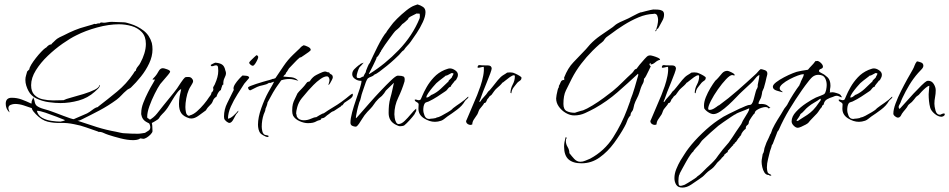

<svg xmlns="http://www.w3.org/2000/svg" viewBox="-20 -547 4301 870"><path d="M583 88Q558 88 526.5 80Q495 72 471 64Q459 60 448.5 55Q438 50 424 50V49Q397 40 371 30.5Q345 21 317 16Q284 9 254 10Q224 11 196.5 4.5Q169 -2 142 -30Q137 -35 131 -42.5Q125 -50 124 -57Q107 -63 87 -69.5Q67 -76 48 -76Q39 -76 28.5 -72Q18 -68 18 -57Q18 -53 20 -48.5Q22 -44 23 -39H21Q20 -39 20 -41Q6 -55 6 -77Q6 -104 33 -104Q57 -104 78.5 -96Q100 -88 121 -78H122L123 -79V-81Q123 -89 126 -94.5Q129 -100 130 -105H131V-104Q136 -95 137.5 -85Q139 -75 146 -68Q157 -59 179 -53Q201 -47 214 -42Q220 -40 234.5 -34.5Q249 -29 266 -22.5Q283 -16 296.5 -11.5Q310 -7 314 -7Q329 -14 344 -20Q359 -26 374 -33Q384 -38 399 -49.5Q414 -61 424 -62L425 -64Q468 -97 510.5 -132Q553 -167 584 -213Q586 -216 588.5 -220.5Q591 -225 595 -226Q597 -237 605 -246Q613 -255 617 -264Q627 -282 634 -304.5Q641 -327 641 -348Q641 -382 622.5 -401.5Q604 -421 576 -429Q548 -437 519 -437Q473 -437 420 -422.5Q367 -408 326 -387Q299 -374 264 -349.5Q229 -325 196.5 -294Q164 -263 142.5 -228.5Q121 -194 121 -161Q121 -132 136 -117Q151 -102 174 -97Q197 -92 221 -92Q232 -92 244 -92.5Q256 -93 268 -93Q277 -98 303 -105Q329 -112 358.5 -121Q388 -130 409 -140.5Q430 -151 430 -161H433Q431 -151 423.5 -144.5Q416 -138 409 -131Q378 -103 336.5 -91.5Q295 -80 254 -80Q231 -80 201.5 -84Q172 -88 146.5 -100Q121 -112 109 -135Q103 -146 99 -159Q95 -172 95 -185Q95 -196 98 -205Q101 -214 103 -223L113 -233Q113 -240 121.5 -254Q130 -268 142.5 -284Q155 -300 167 -312.5Q179 -325 185 -329Q186 -330 187.5 -330.5Q189 -331 190 -332Q194 -337 200 -341.5Q206 -346 213 -346Q214 -349 218 -352.5Q222 -356 223 -357Q234 -368 239 -371.5Q244 -375 250 -378Q256 -381 269 -387Q294 -400 318 -410Q342 -420 369 -427Q372 -428 381 -430.5Q390 -433 398.5 -435.5Q407 -438 408 -439L414 -438L424 -441H432Q435 -446 441 -445Q447 -444 451 -444Q457 -444 466.5 -446Q476 -448 486 -448Q500 -447 513 -447Q526 -447 539 -446Q547 -446 555.5 -443.5Q564 -441 571 -439Q604 -429 631 -408Q658 -387 668 -352Q671 -339 671 -323Q671 -292 656 -260Q641 -228 618.5 -200Q596 -172 574 -151Q570 -147 564 -144.5Q558 -142 553 -137Q541 -127 531 -116Q521 -105 508 -95Q471 -68 430.5 -46.5Q390 -25 349 -5Q344 -3 340.5 -1.5Q337 0 331 0Q375 15 418 28.5Q461 42 506 50Q516 52 526.5 54.5Q537 57 547 57Q561 58 575.5 58.5Q590 59 604 59Q612 59 621 57.5Q630 56 637 55Q645 50 653 45Q661 40 661 30Q661 17 650.5 4.5Q640 -8 629.5 -18Q619 -28 619 -31V-32Q640 -17 651.5 -10.5Q663 -4 667 7Q671 18 671 47Q671 53 663 61.5Q655 70 645.5 76Q636 82 629 82Q626 82 623 81Q620 80 616 80Q609 85 600 86.5Q591 88 583 88ZM254 4Q257 3 265 1.5Q273 0 274 -3Q260 -9 235 -18.5Q210 -28 185.5 -36.5Q161 -45 147 -45Q152 -24 170.5 -13.5Q189 -3 212.5 0.5Q236 4 254 4Z M659 12Q654 12 651.5 10Q649 8 644 6Q620 -7 620 -36Q620 -57 629.5 -81.5Q639 -106 651 -129.5Q663 -153 672.5 -168.5Q682 -184 682 -187Q682 -186 681.5 -186.5Q681 -187 681 -187L673 -186Q673 -187 672 -187.5Q671 -188 671 -188Q674 -192 677.5 -195Q681 -198 684 -202Q691 -210 698.5 -224Q706 -238 718 -238Q723 -238 737 -233Q751 -228 751 -222Q751 -219 741 -207Q731 -195 720.5 -183Q710 -171 706 -166Q695 -150 681 -122Q667 -94 657 -66Q647 -38 647 -18Q647 -13 649 -9.5Q651 -6 651 -1H653Q676 -13 691.5 -32.5Q707 -52 722 -71Q737 -90 752.5 -108.5Q768 -127 782 -146Q787 -154 799.5 -172.5Q812 -191 818 -196Q821 -198 826.5 -198Q832 -198 836 -198Q843 -198 849 -192Q855 -186 855 -179Q855 -173 846.5 -160Q838 -147 835 -139Q828 -123 824 -101Q820 -79 820 -62Q820 -52 822.5 -38.5Q825 -25 836 -22V-23H840V-24Q856 -28 872.5 -42.5Q889 -57 904 -75Q919 -93 927 -106Q931 -111 934.5 -116Q938 -121 938 -127Q947 -134 947 -144Q947 -147 945 -147Q946 -153 949.5 -158Q953 -163 955 -169Q961 -182 965 -197Q969 -212 969 -226Q969 -232 968 -241.5Q967 -251 959 -251Q954 -251 949.5 -249Q945 -247 940 -247Q935 -247 935 -253Q940 -256 945 -258.5Q950 -261 955 -263Q974 -262 985.5 -255Q997 -248 1001 -228Q1002 -225 1003 -222Q1004 -219 1004 -216Q1004 -206 997.5 -194Q991 -182 992 -164L988 -162Q987 -159 984 -150.5Q981 -142 981 -139Q974 -136 968.5 -126.5Q963 -117 961 -109Q949 -102 945 -90.5Q941 -79 933 -72Q920 -60 913 -47Q900 -38 881.5 -24Q863 -10 847 -10Q841 -10 838 -11Q812 -19 801.5 -34Q791 -49 791 -76Q791 -93 794 -110Q797 -127 801 -143Q794 -142 782.5 -126.5Q771 -111 761 -94Q751 -77 746 -69Q733 -47 715 -30Q705 -20 701.5 -13Q698 -6 683 2Q677 5 671.5 8.5Q666 12 659 12Z M1125 -249Q1121 -249 1115 -254Q1109 -259 1109 -263Q1109 -265 1116 -272.5Q1123 -280 1131.5 -287.5Q1140 -295 1142 -297Q1150 -295 1150 -288Q1150 -284 1145.5 -274.5Q1141 -265 1135.5 -257Q1130 -249 1125 -249ZM1019 10Q1016 10 1013.5 8Q1011 6 1008 5Q1001 -1 998 -5Q995 -9 995 -19Q995 -51 1010 -80.5Q1025 -110 1038 -137Q1040 -139 1039 -141.5Q1038 -144 1038 -146Q1038 -155 1045.5 -166.5Q1053 -178 1063 -189Q1073 -200 1079 -205Q1085 -205 1097 -203.5Q1109 -202 1109 -194Q1109 -193 1099 -182Q1089 -171 1087 -168Q1074 -148 1056.5 -120.5Q1039 -93 1026 -64Q1013 -35 1013 -9Q1025 -11 1038.5 -23.5Q1052 -36 1059 -45H1060V-44Q1060 -40 1056 -36Q1052 -32 1050 -29Q1046 -22 1037.5 -6Q1029 10 1019 10Z M1192 74Q1187 74 1176 68Q1165 62 1161 58Q1154 50 1151.5 39Q1149 28 1149 18Q1149 -15 1164 -57Q1179 -99 1195 -128Q1197 -132 1203.5 -143Q1210 -154 1216 -165Q1222 -176 1222 -177L1204 -171L1198 -172V-171Q1188 -164 1172 -161Q1156 -158 1145 -153L1115 -138H1113Q1109 -138 1106.5 -142.5Q1104 -147 1104 -150Q1104 -153 1115 -157.5Q1126 -162 1141.5 -167Q1157 -172 1170.5 -176Q1184 -180 1188 -181Q1201 -184 1212 -188H1213V-189Q1220 -189 1228 -193Q1247 -221 1265.5 -248.5Q1284 -276 1308 -299L1330 -320Q1338 -327 1342 -332Q1346 -337 1356 -342Q1363 -341 1375.5 -335Q1388 -329 1388 -321Q1388 -318 1378.5 -311Q1369 -304 1359 -297.5Q1349 -291 1345 -288L1338 -286Q1326 -276 1316 -265Q1306 -254 1295 -243Q1289 -238 1285 -230Q1281 -222 1275 -216V-212Q1273 -211 1268.5 -206.5Q1264 -202 1264 -200Q1281 -199 1300 -197Q1319 -195 1332 -181Q1332 -181 1332 -181Q1321 -184 1311.5 -186.5Q1302 -189 1291 -189Q1271 -189 1254 -183Q1254 -183 1248 -174Q1242 -165 1235.5 -156.5Q1229 -148 1229 -147Q1226 -143 1217 -127.5Q1208 -112 1200.5 -97.5Q1193 -83 1192 -82Q1192 -77 1189 -69Q1186 -61 1184 -56L1183 -55V-54Q1183 -48 1180 -41Q1177 -34 1175 -29Q1166 -2 1166 27Q1166 35 1168.5 47Q1171 59 1180 64Q1182 65 1189.5 66Q1197 67 1197 70Q1197 74 1192 74ZM1333 -181Q1332 -181 1332 -181Q1332 -181 1333 -181Z M1375 11Q1358 11 1337.5 2Q1317 -7 1308 -23Q1304 -32 1304 -45Q1304 -64 1307 -75.5Q1310 -87 1315.5 -97.5Q1321 -108 1328 -124Q1329 -126 1335.5 -133Q1342 -140 1349.5 -147.5Q1357 -155 1359 -158L1369 -171Q1372 -176 1376.5 -176.5Q1381 -177 1384 -179Q1392 -193 1406 -203Q1412 -207 1429 -215Q1446 -223 1452 -223Q1457 -223 1461 -221Q1465 -219 1469 -219L1471 -220Q1473 -213 1480.5 -210Q1488 -207 1488 -196Q1488 -193 1484 -185Q1480 -177 1475.5 -169.5Q1471 -162 1468 -162Q1469 -168 1471 -173.5Q1473 -179 1473 -185Q1473 -190 1470 -195.5Q1467 -201 1461 -201Q1449 -201 1432 -189Q1415 -177 1400 -161.5Q1385 -146 1377 -137Q1362 -120 1347.5 -102Q1333 -84 1327 -62Q1325 -54 1323.5 -47Q1322 -40 1322 -31Q1324 -28 1324 -24.5Q1324 -21 1326 -17Q1331 -9 1339 -5.5Q1347 -2 1356 -2Q1374 -2 1389 -9Q1404 -16 1413 -16Q1420 -21 1427 -24.5Q1434 -28 1441 -32Q1446 -32 1454.5 -38.5Q1463 -45 1467 -47Q1489 -60 1509 -73Q1529 -86 1549 -102Q1553 -105 1562.5 -113Q1572 -121 1576 -122Q1575 -122 1576 -123Q1579 -122 1579 -117Q1579 -107 1563 -96.5Q1547 -86 1540 -81Q1537 -78 1534 -73Q1531 -68 1526 -68L1525 -65Q1518 -61 1506.5 -53Q1495 -45 1493 -44Q1486 -42 1481 -38.5Q1476 -35 1470 -30Q1462 -25 1454.5 -18Q1447 -11 1437 -11Q1437 -10 1436.5 -10Q1436 -10 1436 -10Q1435 -4 1428 -2.5Q1421 -1 1417 1Q1407 7 1397.5 9Q1388 11 1375 11Z M1593 27Q1584 27 1576 23Q1568 19 1568 9Q1568 -10 1575.5 -38Q1583 -66 1593 -94.5Q1603 -123 1610.5 -146.5Q1618 -170 1618 -180V-181H1613Q1601 -181 1588.5 -189.5Q1576 -198 1576 -211Q1576 -224 1586 -234Q1596 -244 1605 -251Q1609 -253 1612.5 -256.5Q1616 -260 1620 -260L1627 -263V-262Q1627 -261 1619 -252.5Q1611 -244 1609 -242Q1605 -236 1600.5 -222Q1596 -208 1596 -201Q1596 -195 1600 -194Q1604 -193 1608 -193Q1612 -193 1618 -197Q1624 -201 1626 -199Q1626 -200 1631.5 -210Q1637 -220 1638 -221V-225Q1642 -234 1646 -245Q1650 -256 1657 -264V-265Q1662 -276 1671 -295Q1680 -314 1691 -336Q1702 -358 1713 -376Q1724 -394 1731 -401Q1731 -403 1739 -413.5Q1747 -424 1749 -427Q1759 -442 1779 -462Q1799 -482 1821 -499.5Q1843 -517 1858 -522L1872 -527Q1886 -523 1897 -515.5Q1908 -508 1908 -492Q1908 -473 1896 -447Q1884 -421 1868 -397Q1852 -373 1841 -358Q1834 -348 1825.5 -339.5Q1817 -331 1810 -320Q1803 -316 1798 -309.5Q1793 -303 1788 -298Q1782 -292 1767 -278Q1752 -264 1733.5 -249Q1715 -234 1699.5 -222.5Q1684 -211 1678 -210L1677 -209Q1670 -202 1662 -199.5Q1654 -197 1647 -192Q1643 -188 1638 -175.5Q1633 -163 1629 -149.5Q1625 -136 1622 -129Q1618 -118 1615.5 -105.5Q1613 -93 1608 -83L1602 -62Q1601 -58 1598 -45.5Q1595 -33 1593.5 -22Q1592 -11 1593 -11Q1595 -12 1611.5 -31Q1628 -50 1653 -78.5Q1678 -107 1704.5 -135Q1731 -163 1752 -183Q1773 -203 1781 -204H1786Q1800 -204 1808 -200.5Q1816 -197 1813 -178Q1802 -141 1784.5 -104.5Q1767 -68 1767 -29Q1767 -24 1768.5 -13Q1770 -2 1774.5 6.5Q1779 15 1786 15Q1799 15 1813.5 1Q1828 -13 1842 -30Q1856 -47 1866 -55V-44Q1864 -41 1862 -37Q1860 -33 1858 -29Q1851 -19 1836.5 -3Q1822 13 1812 21Q1809 23 1803 24Q1797 25 1793 25Q1788 25 1784 23Q1780 21 1775 19Q1741 3 1741 -35Q1741 -54 1742.5 -70Q1744 -86 1749 -104Q1754 -121 1757.5 -138Q1761 -155 1765 -172L1733 -141Q1728 -137 1724.5 -130.5Q1721 -124 1716 -119Q1711 -112 1704 -107Q1697 -102 1691 -95Q1682 -86 1674.5 -74.5Q1667 -63 1658 -54Q1651 -47 1644.5 -40Q1638 -33 1632 -25Q1628 -20 1621 -8.5Q1614 3 1606.5 14Q1599 25 1593 27ZM1651 -212H1654Q1725 -256 1787 -320.5Q1849 -385 1881 -463Q1883 -470 1882.5 -473Q1882 -476 1882 -483Q1882 -486 1876.5 -485.5Q1871 -485 1868 -486Q1861 -482 1850 -477Q1839 -472 1833 -467Q1831 -466 1830.5 -464Q1830 -462 1829 -460L1816 -448Q1813 -445 1809.5 -442.5Q1806 -440 1803 -438Q1799 -434 1796.5 -430.5Q1794 -427 1790 -423Q1786 -419 1782.5 -416Q1779 -413 1774 -409Q1771 -407 1762.5 -396Q1754 -385 1743.5 -370.5Q1733 -356 1724.5 -344Q1716 -332 1714 -328Q1713 -327 1711.5 -324Q1710 -321 1708 -320Q1708 -315 1705 -315L1706 -311H1703Q1702 -307 1696 -297.5Q1690 -288 1686 -288Q1686 -287 1686.5 -287Q1687 -287 1687 -287V-286Q1687 -285 1682 -274Q1677 -263 1670 -249Q1663 -235 1657.5 -224.5Q1652 -214 1651 -212Z M1951 5Q1926 5 1901 -11Q1876 -27 1876 -55Q1876 -60 1876.5 -65Q1877 -70 1877 -74Q1877 -80 1868 -84.5Q1859 -89 1859 -95Q1860 -96 1862 -96Q1866 -96 1870 -94.5Q1874 -93 1878 -93Q1881 -93 1885 -95Q1887 -97 1893.5 -113Q1900 -129 1913 -152Q1926 -175 1946 -196.5Q1966 -218 1994 -230Q2000 -232 2006.5 -234.5Q2013 -237 2019 -237Q2030 -237 2042.5 -228.5Q2055 -220 2055 -208Q2055 -201 2052 -195.5Q2049 -190 2046 -184L2041 -181Q2038 -176 2030.5 -167.5Q2023 -159 2023 -155Q2023 -155 2022.5 -155Q2022 -155 2022 -154L2018 -153Q2012 -149 2008 -143Q2004 -137 1999 -134Q1980 -121 1961.5 -109Q1943 -97 1922 -87Q1918 -85 1913 -84Q1908 -83 1905 -79Q1901 -73 1899.5 -65Q1898 -57 1898 -49Q1898 -37 1904 -22.5Q1910 -8 1925 -8Q1927 -8 1928.5 -8.5Q1930 -9 1931 -9Q1937 -9 1942.5 -10Q1948 -11 1954 -12L1960 -15H1961Q1966 -15 1980.5 -22.5Q1995 -30 2009 -38.5Q2023 -47 2026 -50Q2028 -51 2029.5 -53Q2031 -55 2032 -56Q2049 -69 2067 -81Q2085 -93 2101 -109V-108H2103Q2102 -103 2095.5 -98Q2089 -93 2086 -88Q2075 -68 2051 -50Q2027 -32 2007 -19Q2000 -14 1993.5 -8.5Q1987 -3 1979 0Q1964 5 1951 5ZM1912 -105Q1920 -105 1927.5 -111.5Q1935 -118 1939 -119L1940 -118V-119Q1959 -128 1976.5 -144Q1994 -160 2009 -175H2011Q2011 -181 2020 -188.5Q2029 -196 2029 -201Q2031 -203 2033 -207.5Q2035 -212 2035 -214Q2032 -216 2026 -216Q2021 -214 2013 -209Q2005 -204 1999 -204Q1999 -203 1989.5 -196Q1980 -189 1970 -181Q1960 -173 1957 -170Q1952 -165 1941 -152Q1930 -139 1921 -126Q1912 -113 1912 -106Z M2112 19Q2106 19 2100 15.5Q2094 12 2092 5Q2092 4 2092.5 0.5Q2093 -3 2094 -3L2142 -116Q2149 -133 2157 -156.5Q2165 -180 2169.5 -203.5Q2174 -227 2172 -244Q2166 -244 2159 -242Q2152 -240 2146 -240Q2144 -240 2144 -243Q2144 -246 2146.5 -249.5Q2149 -253 2156 -252Q2158 -251 2165 -251Q2177 -251 2192 -250.5Q2207 -250 2208 -237Q2208 -232 2201.5 -214Q2195 -196 2185.5 -173Q2176 -150 2168 -129.5Q2160 -109 2157 -99Q2152 -89 2152 -85H2155Q2163 -98 2173.5 -108.5Q2184 -119 2192 -132Q2198 -136 2210 -151.5Q2222 -167 2235.5 -183.5Q2249 -200 2261 -207Q2263 -208 2270 -212.5Q2277 -217 2278 -218Q2281 -218 2284.5 -218.5Q2288 -219 2291 -219Q2294 -219 2296.5 -218.5Q2299 -218 2302 -218Q2305 -218 2315 -213.5Q2325 -209 2334 -203.5Q2343 -198 2343 -195Q2343 -186 2336 -181.5Q2329 -177 2324 -172Q2317 -163 2308.5 -152.5Q2300 -142 2298 -130L2297 -125L2296 -124Q2296 -124 2295.5 -125Q2295 -126 2294 -126L2293 -125Q2293 -145 2303 -163.5Q2313 -182 2313 -201Q2313 -206 2309 -206Q2302 -206 2290 -197.5Q2278 -189 2268 -180.5Q2258 -172 2256 -172Q2254 -168 2244.5 -159Q2235 -150 2231 -147Q2224 -141 2218.5 -133Q2213 -125 2207 -117Q2206 -116 2203 -114Q2200 -112 2198 -110Q2194 -103 2188 -97Q2186 -93 2184.5 -89Q2183 -85 2179 -81L2174 -80Q2170 -72 2164 -65.5Q2158 -59 2153 -52Q2149 -45 2146.5 -37Q2144 -29 2139 -23Q2133 -15 2126.5 -4.5Q2120 6 2120 17H2119Q2115 19 2112 19Z M2615 193Q2576 193 2556 175Q2536 157 2536 117Q2536 106 2538 96Q2540 86 2543 75H2546V77H2548V78Q2544 83 2544 91Q2544 106 2552 119Q2560 132 2560 147Q2560 149 2561 148Q2570 160 2582 173Q2594 186 2610 186Q2621 186 2632.5 181Q2644 176 2654 172Q2719 137 2758 76Q2797 15 2822 -52Q2823 -55 2826.5 -64.5Q2830 -74 2833.5 -83.5Q2837 -93 2837 -93H2836Q2847 -120 2855.5 -149Q2864 -178 2872 -206V-211L2871 -212V-213Q2825 -170 2778 -129Q2731 -88 2676 -57Q2654 -45 2631 -34.5Q2608 -24 2582 -24Q2563 -24 2544 -35Q2525 -46 2512.5 -63.5Q2500 -81 2500 -101Q2500 -105 2502 -117Q2504 -129 2507 -140Q2510 -151 2513 -152L2512 -157Q2517 -165 2520.5 -174.5Q2524 -184 2535 -185L2536 -183Q2538 -189 2536 -195Q2553 -239 2578.5 -265Q2604 -291 2635 -324Q2640 -329 2644.5 -335Q2649 -341 2654 -346Q2674 -367 2699.5 -385Q2725 -403 2749 -419Q2757 -424 2763.5 -430Q2770 -436 2777 -440Q2789 -447 2802.5 -452.5Q2816 -458 2828 -464Q2834 -467 2846 -473.5Q2858 -480 2870.5 -486Q2883 -492 2888 -492V-490L2889 -492Q2893 -493 2904 -496Q2915 -499 2926.5 -501.5Q2938 -504 2940 -504Q2949 -504 2960.5 -503.5Q2972 -503 2980.5 -498.5Q2989 -494 2989 -481Q2989 -466 2981 -452.5Q2973 -439 2966 -425Q2965 -424 2964 -421.5Q2963 -419 2961 -417Q2960 -417 2959 -416.5Q2958 -416 2956 -416Q2956 -413 2954.5 -409.5Q2953 -406 2950 -405V-406H2949V-407Q2955 -415 2958.5 -431Q2962 -447 2962 -457Q2962 -466 2958.5 -475.5Q2955 -485 2944 -485L2941 -484Q2908 -483 2873.5 -468.5Q2839 -454 2806.5 -433.5Q2774 -413 2748 -393Q2742 -388 2734 -383Q2726 -378 2721 -371L2714 -361Q2710 -357 2705.5 -353.5Q2701 -350 2697 -347Q2689 -340 2681 -332.5Q2673 -325 2665 -317Q2637 -289 2613 -257.5Q2589 -226 2571 -191Q2555 -159 2544 -136.5Q2533 -114 2533 -76Q2533 -51 2548 -43.5Q2563 -36 2585 -36Q2585 -36 2593.5 -39Q2602 -42 2611.5 -44.5Q2621 -47 2622 -47Q2638 -53 2664.5 -69Q2691 -85 2716.5 -104Q2742 -123 2756 -134Q2779 -153 2800.5 -174.5Q2822 -196 2844 -216Q2849 -221 2853 -227.5Q2857 -234 2864 -235Q2867 -240 2878 -253.5Q2889 -267 2901 -280Q2913 -293 2916 -294Q2922 -296 2926 -296Q2930 -296 2940.5 -293Q2951 -290 2961 -285.5Q2971 -281 2971 -276Q2960 -274 2949 -264.5Q2938 -255 2928 -255V-256Q2928 -257 2928.5 -258Q2929 -259 2929 -259Q2929 -260 2928.5 -260Q2928 -260 2928 -260V-261H2926V-260H2925Q2923 -258 2923 -255Q2923 -252 2925 -250.5Q2927 -249 2928 -247H2929Q2927 -243 2920.5 -229Q2914 -215 2907.5 -203Q2901 -191 2898 -190Q2898 -177 2893 -168.5Q2888 -160 2884 -149Q2882 -144 2880.5 -138Q2879 -132 2877 -127Q2873 -114 2865.5 -100Q2858 -86 2854 -73Q2852 -63 2850 -56Q2849 -48 2843 -41Q2837 -34 2837 -24Q2827 -14 2822 0.5Q2817 15 2810 27Q2791 62 2762.5 101Q2734 140 2697 166.5Q2660 193 2615 193Z M2947 19Q2941 19 2935 15.5Q2929 12 2927 5Q2927 4 2927.5 0.5Q2928 -3 2929 -3L2977 -116Q2984 -133 2992 -156.5Q3000 -180 3004.5 -203.5Q3009 -227 3007 -244Q3001 -244 2994 -242Q2987 -240 2981 -240Q2979 -240 2979 -243Q2979 -246 2981.5 -249.5Q2984 -253 2991 -252Q2993 -251 3000 -251Q3012 -251 3027 -250.5Q3042 -250 3043 -237Q3043 -232 3036.5 -214Q3030 -196 3020.5 -173Q3011 -150 3003 -129.5Q2995 -109 2992 -99Q2987 -89 2987 -85H2990Q2998 -98 3008.5 -108.5Q3019 -119 3027 -132Q3033 -136 3045 -151.5Q3057 -167 3070.5 -183.5Q3084 -200 3096 -207Q3098 -208 3105 -212.5Q3112 -217 3113 -218Q3116 -218 3119.5 -218.5Q3123 -219 3126 -219Q3129 -219 3131.5 -218.5Q3134 -218 3137 -218Q3140 -218 3150 -213.5Q3160 -209 3169 -203.5Q3178 -198 3178 -195Q3178 -186 3171 -181.5Q3164 -177 3159 -172Q3152 -163 3143.5 -152.5Q3135 -142 3133 -130L3132 -125L3131 -124Q3131 -124 3130.5 -125Q3130 -126 3129 -126L3128 -125Q3128 -145 3138 -163.5Q3148 -182 3148 -201Q3148 -206 3144 -206Q3137 -206 3125 -197.5Q3113 -189 3103 -180.5Q3093 -172 3091 -172Q3089 -168 3079.5 -159Q3070 -150 3066 -147Q3059 -141 3053.5 -133Q3048 -125 3042 -117Q3041 -116 3038 -114Q3035 -112 3033 -110Q3029 -103 3023 -97Q3021 -93 3019.5 -89Q3018 -85 3014 -81L3009 -80Q3005 -72 2999 -65.5Q2993 -59 2988 -52Q2984 -45 2981.5 -37Q2979 -29 2974 -23Q2968 -15 2961.5 -4.5Q2955 6 2955 17H2954Q2950 19 2947 19Z M3072 303Q3052 303 3044 290Q3036 277 3036 260Q3036 240 3044.5 219Q3053 198 3063 181Q3072 167 3081 152.5Q3090 138 3100 125Q3125 92 3162 56.5Q3199 21 3233 -2Q3257 -19 3283.5 -31.5Q3310 -44 3336 -57V-56L3337 -57Q3346 -61 3358.5 -66.5Q3371 -72 3380 -72Q3385 -74 3386 -76Q3391 -82 3394.5 -94.5Q3398 -107 3401.5 -121Q3405 -135 3408 -142Q3412 -147 3413 -153Q3414 -155 3413.5 -158.5Q3413 -162 3414 -165Q3416 -176 3418 -185Q3420 -194 3421 -207Q3413 -205 3402.5 -191.5Q3392 -178 3384 -171Q3374 -161 3363.5 -152Q3353 -143 3342 -132Q3332 -123 3316 -106Q3300 -89 3281 -71.5Q3262 -54 3244 -42Q3226 -30 3213 -30Q3202 -30 3188.5 -39Q3175 -48 3170 -58L3171 -59Q3170 -62 3170 -69Q3170 -86 3178.5 -107Q3187 -128 3199 -148Q3211 -168 3221 -181Q3225 -185 3228.5 -188Q3232 -191 3235 -195Q3243 -205 3252.5 -215.5Q3262 -226 3276 -226Q3281 -226 3295 -219Q3309 -212 3309 -207Q3309 -205 3307 -205Q3305 -205 3302.5 -206Q3300 -207 3298 -207Q3288 -207 3270 -188Q3252 -169 3233 -142Q3214 -115 3201.5 -90.5Q3189 -66 3189 -55Q3189 -49 3195 -49Q3205 -49 3216.5 -56Q3228 -63 3235 -69H3237Q3281 -101 3321.5 -136.5Q3362 -172 3402 -209Q3409 -215 3414.5 -222Q3420 -229 3427 -234Q3435 -233 3446 -229Q3457 -225 3457 -214Q3457 -209 3455.5 -204.5Q3454 -200 3453 -195Q3451 -185 3448.5 -175Q3446 -165 3443 -155Q3442 -149 3439 -143.5Q3436 -138 3434 -132Q3433 -126 3432 -119.5Q3431 -113 3429 -107Q3428 -103 3422.5 -93Q3417 -83 3417 -79Q3417 -75 3422.5 -75.5Q3428 -76 3430 -76Q3450 -76 3460 -67Q3470 -58 3471 -58Q3469 -57 3466 -57Q3463 -57 3461 -56Q3460 -60 3456 -61Q3452 -62 3448 -62Q3442 -62 3430.5 -58.5Q3419 -55 3409.5 -48.5Q3400 -42 3400 -34Q3396 -32 3386 -17Q3376 -2 3374 3Q3373 5 3373 8Q3373 11 3372 13Q3371 17 3365 21Q3359 25 3359 37Q3354 39 3346.5 48.5Q3339 58 3339 63L3336 65V66L3337 68Q3335 69 3332.5 71Q3330 73 3330 76Q3326 78 3320.5 88Q3315 98 3310 99V102L3303 107V110Q3299 113 3289.5 124Q3280 135 3278 136V140Q3275 143 3275 144Q3271 145 3267.5 149.5Q3264 154 3261 154L3262 157Q3261 158 3258 161Q3255 164 3254 166H3252Q3250 171 3242.5 178Q3235 185 3230 190Q3226 195 3222 200.5Q3218 206 3213 211Q3206 218 3197 224Q3188 230 3180 238L3169 249Q3164 254 3158.5 257.5Q3153 261 3148 265Q3132 276 3112 289.5Q3092 303 3072 303ZM3063 295Q3068 295 3072 293.5Q3076 292 3080 291L3081 290V291Q3085 289 3099 280.5Q3113 272 3126 263.5Q3139 255 3139 253Q3151 245 3161.5 234.5Q3172 224 3182 214Q3193 204 3204 193.5Q3215 183 3224 172Q3230 164 3235.5 156Q3241 148 3247 141Q3255 130 3264.5 119.5Q3274 109 3282 99Q3291 87 3299 74.5Q3307 62 3315 50L3339 15Q3341 11 3342.5 7.5Q3344 4 3346 0Q3349 -6 3356 -16.5Q3363 -27 3369 -38Q3375 -49 3375 -54Q3375 -56 3374 -56Q3371 -54 3356.5 -48.5Q3342 -43 3328.5 -37.5Q3315 -32 3314 -30Q3310 -29 3293 -17.5Q3276 -6 3258.5 6Q3241 18 3235 23Q3218 37 3200.5 53Q3183 69 3166 85Q3160 90 3156 96.5Q3152 103 3147 109Q3144 112 3133 124Q3122 136 3121 140Q3117 142 3108 155Q3099 168 3089.5 185Q3080 202 3071.5 217.5Q3063 233 3060 239V242Q3056 246 3055 257.5Q3054 269 3054 274Q3054 278 3055 286.5Q3056 295 3063 295Z M3472 249Q3471 249 3468 248.5Q3465 248 3464 246Q3451 246 3444 235Q3437 224 3434 210Q3431 196 3431 186Q3431 178 3433 168.5Q3435 159 3436 151Q3440 146 3441.5 138Q3443 130 3444 124Q3448 111 3453 99Q3458 87 3464 76Q3466 70 3468 68V65Q3473 59 3475 52Q3477 45 3480 38Q3485 27 3491 16.5Q3497 6 3503 -4Q3511 -17 3519 -29.5Q3527 -42 3534 -55Q3538 -60 3543 -66.5Q3548 -73 3550 -78Q3559 -96 3575 -121Q3591 -146 3604 -163L3603 -165L3606 -169Q3608 -177 3615 -190Q3622 -203 3622 -210V-211H3621Q3612 -211 3594.5 -204.5Q3577 -198 3558 -188Q3539 -178 3526 -167Q3513 -156 3513 -147Q3513 -141 3517.5 -137.5Q3522 -134 3526 -131V-130Q3525 -130 3525 -129Q3516 -131 3499 -136.5Q3482 -142 3482 -154Q3482 -163 3497 -174.5Q3512 -186 3533 -197Q3554 -208 3573 -215.5Q3592 -223 3601 -224Q3604 -225 3613.5 -226.5Q3623 -228 3632 -229.5Q3641 -231 3641 -231Q3649 -241 3658 -250Q3667 -259 3674 -269H3675L3676 -271L3681 -270L3682 -271Q3690 -271 3699.5 -262Q3709 -253 3709 -245Q3709 -238 3700 -235Q3691 -232 3691 -225Q3691 -221 3704 -215Q3717 -209 3730 -196.5Q3743 -184 3743 -159Q3743 -152 3741.5 -145.5Q3740 -139 3741 -131L3739 -129Q3740 -129 3740 -128.5Q3740 -128 3740 -128Q3743 -128 3746.5 -128.5Q3750 -129 3753 -129Q3758 -129 3770 -125.5Q3782 -122 3786 -119Q3789 -117 3790.5 -113.5Q3792 -110 3795 -108V-107L3792 -106Q3786 -108 3781.5 -110.5Q3777 -113 3771 -113Q3767 -113 3762.5 -111.5Q3758 -110 3754 -108Q3740 -104 3727.5 -97Q3715 -90 3712 -73Q3708 -70 3706.5 -69Q3705 -68 3704 -62Q3697 -55 3692.5 -47.5Q3688 -40 3682 -33Q3676 -26 3669.5 -20Q3663 -14 3657 -7Q3653 -3 3650 0.5Q3647 4 3644 8Q3641 12 3631 17.5Q3621 23 3610.5 27.5Q3600 32 3595 32Q3586 32 3576.5 22.5Q3567 13 3567 3Q3567 -19 3587 -40.5Q3607 -62 3633.5 -79.5Q3660 -97 3677 -105Q3682 -107 3697.5 -113Q3713 -119 3715 -121Q3721 -127 3723.5 -140Q3726 -153 3726 -162Q3726 -180 3718 -194Q3710 -208 3688 -208Q3673 -208 3661 -198Q3656 -194 3646.5 -182.5Q3637 -171 3628 -158.5Q3619 -146 3614 -139Q3584 -96 3557 -51.5Q3530 -7 3509 41Q3508 42 3506.5 45Q3505 48 3503 49Q3503 50 3498 62.5Q3493 75 3488 88Q3483 101 3482 104Q3481 106 3479.5 108Q3478 110 3477 112Q3476 119 3473.5 125Q3471 131 3469 138Q3465 155 3460 174.5Q3455 194 3455 212Q3455 217 3456 223.5Q3457 230 3459 235Q3461 239 3468 242Q3475 245 3475 247Q3475 249 3472 249ZM3593 1Q3597 1 3601 -3Q3624 -17 3638 -26.5Q3652 -36 3664.5 -48.5Q3677 -61 3693 -85Q3695 -87 3697 -90Q3699 -93 3699 -96Q3699 -98 3697 -100Q3684 -90 3669.5 -82Q3655 -74 3642 -63Q3633 -56 3625 -46.5Q3617 -37 3607 -30Q3607 -27 3599 -15Q3591 -3 3589 -1Q3591 1 3593 1Z M3872 5Q3847 5 3822 -11Q3797 -27 3797 -55Q3797 -60 3797.5 -65Q3798 -70 3798 -74Q3798 -80 3789 -84.5Q3780 -89 3780 -95Q3781 -96 3783 -96Q3787 -96 3791 -94.5Q3795 -93 3799 -93Q3802 -93 3806 -95Q3808 -97 3814.5 -113Q3821 -129 3834 -152Q3847 -175 3867 -196.5Q3887 -218 3915 -230Q3921 -232 3927.5 -234.5Q3934 -237 3940 -237Q3951 -237 3963.5 -228.5Q3976 -220 3976 -208Q3976 -201 3973 -195.5Q3970 -190 3967 -184L3962 -181Q3959 -176 3951.5 -167.5Q3944 -159 3944 -155Q3944 -155 3943.5 -155Q3943 -155 3943 -154L3939 -153Q3933 -149 3929 -143Q3925 -137 3920 -134Q3901 -121 3882.5 -109Q3864 -97 3843 -87Q3839 -85 3834 -84Q3829 -83 3826 -79Q3822 -73 3820.5 -65Q3819 -57 3819 -49Q3819 -37 3825 -22.5Q3831 -8 3846 -8Q3848 -8 3849.5 -8.5Q3851 -9 3852 -9Q3858 -9 3863.5 -10Q3869 -11 3875 -12L3881 -15H3882Q3887 -15 3901.5 -22.5Q3916 -30 3930 -38.5Q3944 -47 3947 -50Q3949 -51 3950.5 -53Q3952 -55 3953 -56Q3970 -69 3988 -81Q4006 -93 4022 -109V-108H4024Q4023 -103 4016.5 -98Q4010 -93 4007 -88Q3996 -68 3972 -50Q3948 -32 3928 -19Q3921 -14 3914.5 -8.5Q3908 -3 3900 0Q3885 5 3872 5ZM3833 -105Q3841 -105 3848.5 -111.5Q3856 -118 3860 -119L3861 -118V-119Q3880 -128 3897.5 -144Q3915 -160 3930 -175H3932Q3932 -181 3941 -188.5Q3950 -196 3950 -201Q3952 -203 3954 -207.5Q3956 -212 3956 -214Q3953 -216 3947 -216Q3942 -214 3934 -209Q3926 -204 3920 -204Q3920 -203 3910.5 -196Q3901 -189 3891 -181Q3881 -173 3878 -170Q3873 -165 3862 -152Q3851 -139 3842 -126Q3833 -113 3833 -106Z M4049 -14Q4043 -14 4035.5 -20Q4028 -26 4028 -32Q4028 -51 4038 -78Q4048 -105 4062.5 -134Q4077 -163 4091.5 -189Q4106 -215 4116 -232Q4121 -241 4124.5 -251Q4128 -261 4135 -269Q4143 -268 4153.5 -264Q4164 -260 4164 -249Q4164 -241 4154.5 -231.5Q4145 -222 4140 -216Q4118 -191 4100.5 -162Q4083 -133 4069 -103Q4066 -97 4064 -91.5Q4062 -86 4060 -81Q4058 -76 4055 -71.5Q4052 -67 4052 -62Q4052 -60 4053 -57Q4054 -54 4057 -54Q4065 -62 4082 -81.5Q4099 -101 4119 -122.5Q4139 -144 4155.5 -160Q4172 -176 4178 -179Q4180 -180 4182 -180.5Q4184 -181 4186 -181Q4202 -181 4211 -166.5Q4220 -152 4220 -138Q4220 -122 4217 -107Q4214 -92 4214 -77Q4214 -65 4219 -46Q4224 -27 4240 -27Q4244 -29 4249 -31Q4254 -33 4258 -33Q4261 -33 4261 -29Q4261 -24 4255.5 -21Q4250 -18 4246 -18Q4231 -18 4215 -31.5Q4199 -45 4195 -59Q4191 -74 4189.5 -89.5Q4188 -105 4188 -120Q4188 -127 4189.5 -140.5Q4191 -154 4191 -158Q4185 -158 4175 -149.5Q4165 -141 4156 -131.5Q4147 -122 4143 -117Q4141 -115 4137.5 -113Q4134 -111 4131 -108Q4127 -103 4122 -96.5Q4117 -90 4112 -85Q4110 -83 4103.5 -78Q4097 -73 4095 -70Q4090 -60 4082 -51Q4074 -42 4067 -32Q4065 -29 4063 -24.5Q4061 -20 4058 -18Q4055 -14 4049 -14Z"/></svg>

Font: Qwitcher Grypen
Style: Regular
Weight: 400
Designer: Robert E. Leuschke
Foundry: Robert E. Leuschke
Version: Version 1.100; ttfautohint (v1.8.3)